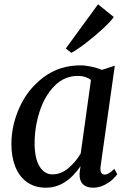

<svg xmlns="http://www.w3.org/2000/svg" viewBox="-20 -863 601 893"><path d="M448 -91Q447 -82 447 -79Q447 -51 467 -51Q476 -51 486.5 -57.2Q497 -63.5 512 -77.5L525.5 -53Q518.5 -42.5 502.8 -27.8Q487 -13 463.2 -1.5Q439.5 10 412.5 10Q382 10 365.5 -6.5Q349 -23 350 -56L354.5 -90Q286 10 194 10Q142 10 105.8 -15.8Q69.5 -41.5 51.2 -87.5Q33 -133.5 33 -193.5Q33 -280.5 71.5 -365Q110 -449.5 183.2 -504.2Q256.5 -559 354.5 -559Q377.5 -559 405 -553Q432.5 -547 454.5 -538L514 -557.5ZM403 -491Q378.5 -510 342.5 -510Q279 -510 233.2 -463.2Q187.5 -416.5 164.2 -344Q141 -271.5 141 -196.5Q141 -126.5 163.8 -89.2Q186.5 -52 224 -52Q264 -52 298.2 -81Q332.5 -110 355.5 -149.5ZM286 -637.5 436 -843 509 -784Q498 -766.5 461.8 -732.5Q425.5 -698.5 382.8 -665.5Q340 -632.5 311.5 -617Z"/></svg>

Font: Merriweather Text
Style: Italic
Weight: 400
Italic angle: -7.8°
Designer: Eben Sorkin
Foundry: Eben Sorkin
Version: Version 2.100